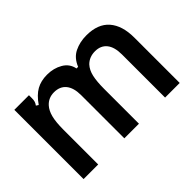

<svg xmlns="http://www.w3.org/2000/svg" viewBox="-98 -833 1096 1096"><g transform="rotate(-45 450.5 -284.5)"><path d="M65 0V-559H183V-535Q183 -520 180 -510Q177 -500 169 -489L183 -480Q216 -528 252.5 -548.5Q289 -569 339 -569Q392 -569 433 -545Q474 -521 483 -475H496Q517 -527 560 -548Q603 -569 656 -569Q749 -569 795 -516Q841 -463 841 -366V0H723V-348Q723 -408 698 -439Q673 -470 627 -470Q581 -470 551 -440Q529 -416 520.5 -378Q512 -340 512 -281V0H394V-348Q394 -408 368.5 -439Q343 -470 296 -470Q251 -470 222 -438Q202 -416 192.5 -379Q183 -342 183 -281V0Z"/></g></svg>

Font: Open Sauce Sans SemiBold
Style: Regular
Weight: 600
Designer: Alfredo Marco Pradil
Foundry: Creative Sauce Fz LLC
Version: Version 1.477